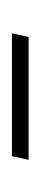

<svg xmlns="http://www.w3.org/2000/svg" viewBox="107 -411 68 322"><g transform="rotate(90 141.0 -250.0)"><path d="M36 -236 42 -264H248L242 -236Z"/></g></svg>

Font: Source Sans 3
Style: Italic
Weight: 200
Italic angle: -11°
Designer: Paul D. Hunt
Foundry: Adobe
Version: Version 3.046;hotconv 1.0.118;makeotfexe 2.5.65603